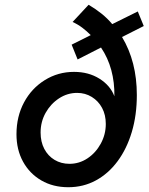

<svg xmlns="http://www.w3.org/2000/svg" viewBox="-20 -774 622 804"><path d="M266 10Q202 10 153 -18.5Q104 -47 76.5 -97Q49 -147 49 -212Q49 -286 80.5 -345Q112 -404 167.5 -438.5Q223 -473 290 -473Q351 -473 396.5 -444.5Q442 -416 459 -371Q460 -429 446 -480.5Q432 -532 403 -575L305 -525L280 -587L360 -627Q343 -644 324.5 -658Q306 -672 284 -682L351 -754Q380 -737 405 -717Q430 -697 450 -673L557 -726L582 -665L491 -619Q553 -516 553 -376Q553 -292 532 -221.5Q511 -151 472.5 -99Q434 -47 381.5 -18.5Q329 10 266 10ZM271 -88Q312 -88 346.5 -111Q381 -134 402 -172.5Q423 -211 423 -255Q423 -293 407.5 -322Q392 -351 364.5 -368Q337 -385 303 -385Q262 -385 227 -362Q192 -339 171 -301.5Q150 -264 150 -219Q150 -180 165.5 -150.5Q181 -121 208.5 -104.5Q236 -88 271 -88Z"/></svg>

Font: Red Hat Text SemiBold
Style: Italic
Weight: 600
Italic angle: -12°
Designer: Pentagram, MCKL
Foundry: Pentagram, MCKL
Version: Version 1.023